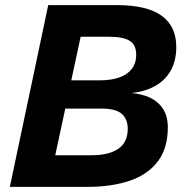

<svg xmlns="http://www.w3.org/2000/svg" viewBox="-20 -730 740 750"><path d="M18.4 0 168.4 -710H436.4Q554.2 -710 611.4 -668.6Q668.6 -627.2 668.6 -546.8Q668.6 -491.8 646 -452.7Q623.4 -413.6 581.6 -391.7Q539.8 -369.8 482 -365.6L481.4 -367.6Q556.2 -363.4 595.9 -329Q635.6 -294.6 635.6 -232.8Q635.6 -151.6 597 -100.2Q558.4 -48.8 487.8 -24.4Q417.2 0 320.8 0ZM195.8 -123.6H338Q405.2 -123.6 442.1 -148.7Q479 -173.8 479 -227.2Q479 -264.4 455.9 -285.1Q432.8 -305.8 377.2 -305.8H235ZM258.4 -416.2H369.6Q413.2 -416.2 445 -427.1Q476.8 -438 494.4 -460.3Q512 -482.6 512 -516.8Q512 -554.4 487 -570.4Q462 -586.4 406.2 -586.4H295Z"/></svg>

Font: Geist
Style: Italic
Weight: 400
Italic angle: -12°
Designer: Basement.studio, Andrés Briganti, Mateo Zaragoza
Foundry: Basement.studio, Vercel, Andrés Briganti, Guido Ferreyra, Mateo Zaragoza
Version: Version 1.500